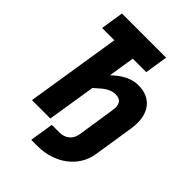

<svg xmlns="http://www.w3.org/2000/svg" viewBox="-253 -831 1107 1107"><g transform="rotate(45 300.0 -277.5)"><path d="M48 -580 70 -720H430L408 -580H298L273 -420L289 -434Q359 -495 429 -495Q510 -495 550 -441Q590 -387 576 -290L537 -40Q530 5 506.5 43Q483 81 447 108Q411 135 364.5 150Q318 165 265 165H215L238 20H298Q336 20 360 0Q384 -20 390 -56L425 -285Q439 -365 374 -365Q333 -365 291 -329L253 -296L206 0H56L148 -580Z"/></g></svg>

Font: JetBrains Mono ExtraBold
Style: Italic
Weight: 800
Designer: Philipp Nurullin, Konstantin Bulenkov
Foundry: JetBrains
Version: Version 1.000; ttfautohint (v1.8.3)